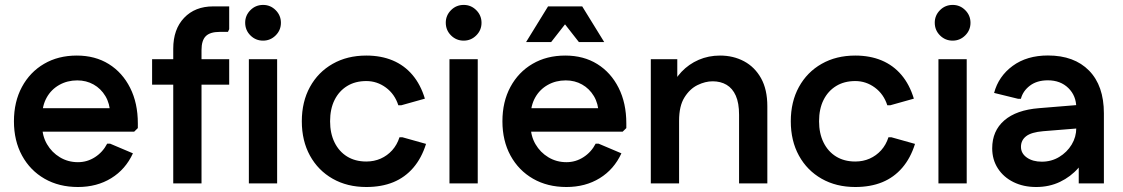

<svg xmlns="http://www.w3.org/2000/svg" viewBox="-20 -746 4569 781"><path d="M297 14.7Q220 14.7 161.3 -19Q102.7 -52.7 69.7 -113Q36.7 -173.3 36.7 -252.7Q36.7 -332 69.2 -392.3Q101.7 -452.7 159.2 -486.3Q216.7 -520 292.3 -520Q367 -520 422.5 -485.5Q478 -451 509.3 -388.8Q540.7 -326.7 540.7 -244V-225L525.7 -210.3H91.3V-306H489.3L428.3 -283.3Q427 -324.7 408.7 -355.2Q390.3 -385.7 360.7 -402.3Q331 -419 294.3 -419Q253.7 -419 221 -400.5Q188.3 -382 170 -349.3Q151.7 -316.7 151.7 -274V-234.3Q151.7 -193 171.2 -159.5Q190.7 -126 223.7 -106.2Q256.7 -86.3 297 -86.3Q334.7 -86.3 366.3 -106.7Q398 -127 416 -161.7H427.7L520.7 -122.3Q490.7 -57 432.5 -21.2Q374.3 14.7 297 14.7Z M684.7 0V-548Q684.7 -627 729 -673.5Q773.3 -720 847 -720H912.3V-627.3L907.3 -616.3H873.7Q834.7 -616.3 817.2 -599Q799.7 -581.7 799.7 -542.3V0ZM598.7 -401.7V-505.3H912.3V-401.7Z M992.3 0V-505.3H1107.3V0ZM1050 -580.7Q1020 -580.7 998.7 -601.9Q977.3 -623.1 977.3 -653.7Q977.3 -683.3 998.6 -704.7Q1019.8 -726 1050.3 -726Q1080 -726 1101.3 -704.7Q1122.7 -683.3 1122.7 -653.3Q1122.7 -623.3 1101.3 -602Q1080 -580.7 1050 -580.7Z M1470 14.7Q1392.3 14.7 1333.2 -19Q1274 -52.7 1240.8 -113Q1207.7 -173.3 1207.7 -252.7Q1207.7 -332 1240.8 -392.3Q1274 -452.7 1333.2 -486.3Q1392.3 -520 1470 -520Q1530 -520 1577.3 -500.2Q1624.7 -480.3 1657.8 -441.2Q1691 -402 1708.3 -344.7L1612 -317.7H1600.3Q1585.7 -363.3 1549.7 -389.8Q1513.7 -416.3 1470 -416.3Q1425 -416.3 1392 -396Q1359 -375.7 1340.8 -339.2Q1322.7 -302.7 1322.7 -252.7Q1322.7 -203.7 1340.8 -166.7Q1359 -129.7 1392 -109.3Q1425 -89 1470 -89Q1501.7 -89 1528.5 -100.8Q1555.3 -112.7 1575.3 -134.8Q1595.3 -157 1605 -187.7H1616.7L1713 -160.7Q1695 -103 1661.2 -63.7Q1627.3 -24.3 1579.7 -4.8Q1532 14.7 1470 14.7Z M1808.3 0V-505.3H1923.3V0ZM1866 -580.7Q1836 -580.7 1814.7 -601.9Q1793.3 -623.1 1793.3 -653.7Q1793.3 -683.3 1814.6 -704.7Q1835.8 -726 1866.3 -726Q1896 -726 1917.3 -704.7Q1938.7 -683.3 1938.7 -653.3Q1938.7 -623.3 1917.3 -602Q1896 -580.7 1866 -580.7Z M2284 14.7Q2207 14.7 2148.3 -19Q2089.7 -52.7 2056.7 -113Q2023.7 -173.3 2023.7 -252.7Q2023.7 -332 2056.2 -392.3Q2088.7 -452.7 2146.2 -486.3Q2203.7 -520 2279.3 -520Q2354 -520 2409.5 -485.5Q2465 -451 2496.3 -388.8Q2527.7 -326.7 2527.7 -244V-225L2512.7 -210.3H2078.3V-306H2476.3L2415.3 -283.3Q2414 -324.7 2395.7 -355.2Q2377.3 -385.7 2347.7 -402.3Q2318 -419 2281.3 -419Q2240.7 -419 2208 -400.5Q2175.3 -382 2157 -349.3Q2138.7 -316.7 2138.7 -274V-234.3Q2138.7 -193 2158.2 -159.5Q2177.7 -126 2210.7 -106.2Q2243.7 -86.3 2284 -86.3Q2321.7 -86.3 2353.3 -106.7Q2385 -127 2403 -161.7H2414.7L2507.7 -122.3Q2477.7 -57 2419.5 -21.2Q2361.3 14.7 2284 14.7ZM2120 -575 2209.3 -720H2348.3L2437.7 -575H2334.7L2278.3 -647L2222 -575Z M2627.3 0V-505.3H2735V-376.3L2705.7 -378Q2722 -422 2752 -453.7Q2782 -485.3 2822.2 -502.7Q2862.3 -520 2909 -520Q2963 -520 3006.7 -496.7Q3050.3 -473.3 3075.8 -427.7Q3101.3 -382 3101.3 -313.7V0H2986.3V-279.3Q2986.3 -327 2973 -356.8Q2959.7 -386.7 2935.5 -401Q2911.3 -415.3 2878.7 -415.3Q2849 -415.3 2817.5 -400Q2786 -384.7 2764.2 -349.8Q2742.3 -315 2742.3 -254.7V0Z M3459 14.7Q3381.3 14.7 3322.2 -19Q3263 -52.7 3229.8 -113Q3196.7 -173.3 3196.7 -252.7Q3196.7 -332 3229.8 -392.3Q3263 -452.7 3322.2 -486.3Q3381.3 -520 3459 -520Q3519 -520 3566.3 -500.2Q3613.7 -480.3 3646.8 -441.2Q3680 -402 3697.3 -344.7L3601 -317.7H3589.3Q3574.7 -363.3 3538.7 -389.8Q3502.7 -416.3 3459 -416.3Q3414 -416.3 3381 -396Q3348 -375.7 3329.8 -339.2Q3311.7 -302.7 3311.7 -252.7Q3311.7 -203.7 3329.8 -166.7Q3348 -129.7 3381 -109.3Q3414 -89 3459 -89Q3490.7 -89 3517.5 -100.8Q3544.3 -112.7 3564.3 -134.8Q3584.3 -157 3594 -187.7H3605.7L3702 -160.7Q3684 -103 3650.2 -63.7Q3616.3 -24.3 3568.7 -4.8Q3521 14.7 3459 14.7Z M3797.3 0V-505.3H3912.3V0ZM3855 -580.7Q3825 -580.7 3803.7 -601.9Q3782.3 -623.1 3782.3 -653.7Q3782.3 -683.3 3803.6 -704.7Q3824.8 -726 3855.3 -726Q3885 -726 3906.3 -704.7Q3927.7 -683.3 3927.7 -653.3Q3927.7 -623.3 3906.3 -602Q3885 -580.7 3855 -580.7Z M4194.7 14.7Q4143 14.7 4102.5 -5.3Q4062 -25.3 4039 -61Q4016 -96.7 4016 -142.7Q4016 -213.7 4065.2 -256.2Q4114.3 -298.7 4206.3 -306L4401.7 -322V-226.7L4223.3 -212.3Q4175.3 -208.3 4154.2 -192Q4133 -175.7 4133 -148.7Q4133 -122 4156.8 -105.2Q4180.7 -88.3 4217.7 -88.3Q4256.7 -88.3 4288.5 -107.5Q4320.3 -126.7 4339.2 -157.8Q4358 -189 4358 -225.3V-307.7Q4358 -356.3 4325.8 -387.8Q4293.7 -419.3 4242.3 -419.3Q4198 -419.3 4169.3 -397.5Q4140.7 -375.7 4132.7 -344H4121.7L4023.7 -368Q4041.7 -435.7 4099.3 -478Q4157 -520.3 4242.7 -520.3Q4349.7 -520.3 4410 -458.8Q4470.3 -397.3 4470.3 -285V0H4368V-147L4409.3 -140.7Q4397.3 -98 4366.3 -62.5Q4335.3 -27 4291.7 -6.2Q4248 14.7 4194.7 14.7Z"/></svg>

Font: Fustat
Style: Regular
Weight: 400
Designer: Mohamed Gaber, Khaled Hosny, Laura Garcia Mut
Foundry: Kief Type Foundry, Alif Type Foundry, Hard Type Foundry
Version: Version 1.007